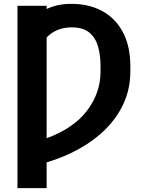

<svg xmlns="http://www.w3.org/2000/svg" viewBox="-20 -757 754 981"><path d="M218.3 -727.5V-710.9Q242.7 -723.1 274.7 -730.2Q306.6 -737.3 345.7 -737.3Q434.1 -737.3 501.7 -700.9Q569.3 -664.6 607.7 -593Q646 -521.5 646 -416.5V-391.1Q646 -285.6 595 -195.6Q543.9 -105.5 448.2 -36.9Q352.5 31.7 218.3 72.8V204.1H69.3V-727.5ZM218.3 -50.8Q356.9 -101.6 425.3 -192.4Q493.7 -283.2 493.7 -391.1V-418.5Q493.7 -474.1 481 -519Q468.3 -564 436.3 -590.6Q404.3 -617.2 347.2 -617.2Q305.7 -617.2 273.2 -603.5Q240.7 -589.8 218.3 -565.4Z"/></svg>

Font: Inter Display
Style: Bold
Weight: 700
Designer: Rasmus Andersson
Foundry: rsms
Version: Version 4.001;git-9221beed3